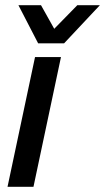

<svg xmlns="http://www.w3.org/2000/svg" viewBox="-20 -720 405 740"><path d="M9 0 115 -500H215L109 0ZM365 -700 227 -553H127L51 -700H138L189 -609L278 -700Z"/></svg>

Font: Epunda Sans Medium
Style: Italic
Weight: 500
Italic angle: -12.0243°
Designer: Simon Atzbach
Foundry: typofactur
Version: Version 2.204; ttfautohint (v1.8.4.7-5d5b)